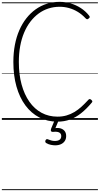

<svg xmlns="http://www.w3.org/2000/svg" viewBox="-20 -1292 1075 2069"><path d="M600 19Q491 19 403.5 -26.5Q316 -72 253.5 -156.5Q191 -241 157.5 -359.5Q124 -478 124 -624Q124 -723 140.5 -809Q157 -895 188.5 -967Q220 -1039 264.5 -1095.5Q309 -1152 364.5 -1191.5Q420 -1231 485 -1251.5Q550 -1272 623 -1272Q682 -1272 740 -1255.5Q798 -1239 849.5 -1206Q901 -1173 940 -1124Q948 -1114 947 -1107.5Q946 -1101 936 -1093Q926 -1084 919 -1084.5Q912 -1085 903 -1094Q863 -1137 817.5 -1164.5Q772 -1192 723 -1205.5Q674 -1219 623 -1219Q559 -1219 502 -1200.5Q445 -1182 396 -1146Q347 -1110 307.5 -1058.5Q268 -1007 240 -940.5Q212 -874 197.5 -795Q183 -716 183 -624Q183 -490 212.5 -382Q242 -274 296.5 -196Q351 -118 428 -76.5Q505 -35 600 -35Q652 -35 697 -48Q742 -61 782 -85Q822 -109 858 -142Q894 -175 930 -214Q938 -224 946 -224.5Q954 -225 964 -216Q974 -207 975 -200.5Q976 -194 968 -185Q911 -117 853.5 -71.5Q796 -26 734 -3.5Q672 19 600 19ZM574 274Q556 274 529 269Q502 264 477 249Q469 243 468 235.5Q467 228 471 219Q476 210 482.5 208Q489 206 498 210Q513 216 531.5 221.5Q550 227 571 227Q604 227 622 214Q640 201 640 174Q640 148 618.5 136Q597 124 554 129Q545 130 540 128.5Q535 127 531 122Q527 115 527.5 109Q528 103 531 94L572 -4H616L569 108L552 94Q590 83 622 89Q654 95 673.5 116.5Q693 138 693 174Q693 205 678 227.5Q663 250 636.5 262Q610 274 574 274ZM0 747H1035V757H0ZM0 -20H1035V0H0ZM0 -505H1035V-500H0ZM0 -1267H1035V-1257H0Z"/></svg>

Font: Playwrite VN Guides
Style: Regular
Weight: 400
Designer: Veronika Burian, José Scaglione
Foundry: TypeTogether
Version: Version 1.003